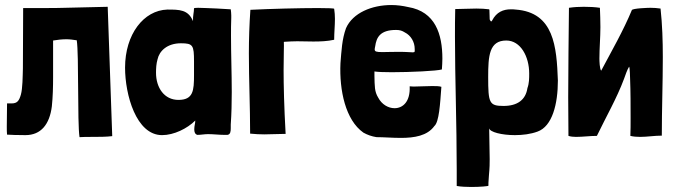

<svg xmlns="http://www.w3.org/2000/svg" viewBox="-20 -535 2684 763"><path d="M186 -112C190 -150 191 -190 191 -228C191 -249 191 -269 191 -287V-374C209 -377 227 -379 244 -379C258 -379 270 -377 284 -375H285C294 -318 287 -49 296 10H297C309 9 328 9 348 9C374 9 401 9 426 6L408 -508C215 -504 232 -503 162 -503H75H72C72 -444 71 -351 71 -263C70 -231 70 -184 63 -159C56 -135 49 -124 26 -124H8C8 -90 7 -58 7 -32C7 -20 7 -9 8 0C22 1 49 2 81 2C143 2 177 -41 186 -112Z M624 2C671 2 724 -24 756 -56C756 -43 752 -36 752 -21C752 -10 755 -2 764 1C779 1 792 -2 807 -2C828 -2 851 1 872 1H884C896 -1 897 -13 897 -26C897 -30 897 -35 897 -40C900 -83 901 -126 901 -169C901 -244 898 -318 898 -393C898 -417 898 -440 899 -464V-474C899 -482 898 -490 897 -498C854 -501 822 -502 799 -503C794 -503 779 -504 767 -504C758 -504 751 -503 751 -502C751 -486 746 -472 747 -451C728 -497 693 -497 645 -497C551 -494 477 -399 477 -266C477 -159 521 2 624 2ZM689 -138C633 -138 600 -186 600 -246C600 -263 601 -282 606 -299C613 -332 644 -363 699 -363C747 -363 751 -355 751 -291C751 -276 751 -258 751 -236C751 -175 748 -138 689 -138Z M1115 -4C1109 -112 1107 -196 1107 -256C1107 -317 1109 -354 1108 -368L1109 -369H1112C1128 -370 1145 -371 1161 -371C1182 -371 1204 -370 1225 -370C1253 -370 1281 -371 1308 -377V-378C1308 -405 1311 -433 1311 -460C1311 -473 1310 -487 1308 -500C1308 -502 1282 -503 1243 -503C1172 -503 1055 -500 975 -496C971 -438 969 -380 969 -323C969 -217 974 -112 974 -4C994 -2 1013 -1 1030 -1C1060 -1 1087 -3 1116 -3Z M1476 10C1505 10 1539 13 1573 13C1626 13 1678 5 1706 -34C1725 -50 1729 -122 1734 -190C1725 -193 1712 -193 1697 -193C1673 -193 1644 -191 1623 -191C1617 -191 1612 -192 1608 -192C1611 -131 1581 -105 1548 -105C1523 -105 1497 -120 1483 -147C1468 -171 1469 -193 1468 -233V-251C1480 -249 1506 -248 1537 -248C1611 -248 1716 -253 1736 -259C1737 -273 1738 -288 1738 -302C1738 -399 1710 -489 1602 -507C1580 -512 1558 -515 1535 -515C1458 -515 1382 -484 1355 -423C1339 -379 1337 -333 1333 -284C1328 -176 1353 -58 1424 -8C1440 1 1457 7 1476 10ZM1565 -329C1536 -329 1515 -328 1500 -328C1475 -328 1469 -330 1469 -339C1469 -342 1470 -346 1471 -351C1476 -387 1491 -416 1554 -416C1569 -416 1578 -413 1589 -406C1613 -394 1628 -368 1628 -341C1628 -330 1630 -327 1620 -327C1612 -327 1596 -329 1565 -329Z M1795 204C1811 207 1833 208 1853 208C1888 208 1921 205 1921 203V192C1924 139 1926 144 1926 97C1926 74 1925 38 1924 -25C1927 -10 1974 2 2026 2C2057 2 2089 -2 2116 -12C2175 -33 2197 -122 2197 -215C2192 -349 2182 -486 2029 -497C2023 -498 2016 -498 2010 -498C1980 -498 1953 -487 1936 -454C1932 -446 1929 -451 1926 -458C1926 -473 1925 -478 1925 -491C1925 -494 1925 -497 1924 -498C1909 -500 1891 -501 1873 -501C1844 -501 1814 -499 1789 -499C1788 -463 1788 -427 1788 -389C1788 -224 1795 -43 1795 138ZM1981 -114C1924 -114 1920 -126 1920 -229C1920 -313 1924 -374 1992 -374C2049 -374 2083 -310 2083 -243C2083 -224 2083 -204 2076 -185C2069 -138 2036 -114 1981 -114Z M2269 9C2297 9 2324 5 2352 5C2388 -70 2431 -144 2460 -222C2466 -238 2471 -255 2480 -270C2483 -269 2484 -225 2484 -221C2486 -169 2486 -117 2486 -65C2486 -39 2486 -18 2485 5C2497 8 2510 9 2524 9C2552 9 2581 4 2610 4C2610 -100 2614 -204 2614 -308C2614 -372 2612 -437 2605 -501C2592 -503 2578 -504 2565 -504C2555 -504 2495 -502 2491 -495C2457 -413 2411 -333 2369 -254C2363 -261 2362 -293 2362 -302C2362 -343 2366 -386 2366 -427C2366 -453 2365 -478 2364 -504C2344 -507 2322 -508 2300 -508C2281 -508 2261 -507 2241 -504C2240 -386 2238 -267 2238 -149C2238 -98 2239 -45 2239 5C2248 8 2259 9 2269 9Z"/></svg>

Font: HEYCLAY
Style: Regular
Weight: 400
Designer: Marcelo Magalhaes
Foundry: Marcelo Magalhães
Version: Version 1.300;hotconv 1.0.109;makeotfexe 2.5.65596